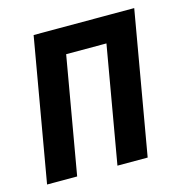

<svg xmlns="http://www.w3.org/2000/svg" viewBox="-84 -607 658 686"><g transform="rotate(-15 244.5 -264.0)"><path d="M383.8 -528.3 366.7 -432.1H168.9L185.5 -528.3ZM210.9 -528.3 119.1 0H7.8L99.6 -528.3ZM471.7 -528.3 379.9 0H268.1L359.9 -528.3Z"/></g></svg>

Font: Roboto Condensed Medium
Style: Italic
Weight: 500
Italic angle: -12°
Designer: Christian Robertson
Foundry: Google
Version: Version 3.0; 2020